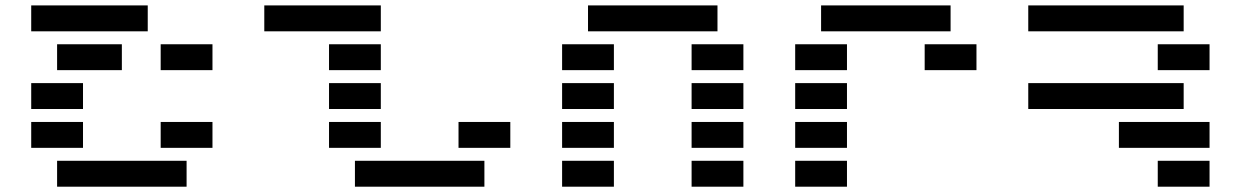

<svg xmlns="http://www.w3.org/2000/svg" viewBox="-20 -704 4679 724"><path d="M585.9 -439.5V-537.1H781.2V-439.5ZM195.3 -439.5V-537.1H439.5V-439.5ZM97.7 -293V-390.6H293V-293ZM97.7 -146.5V-244.1H293V-146.5ZM585.9 -146.5V-244.1H781.2V-146.5ZM195.3 0V-97.7H683.6V0ZM97.7 -585.9V-683.6H537.1V-585.9Z M1318.4 0V-97.7H1806.6V0ZM1416 -683.6V-585.9H976.6V-683.6ZM1416 -439.5H1220.7V-537.1H1416ZM1416 -293H1220.7V-390.6H1416ZM1904.3 -146.5H1709V-244.1H1904.3ZM1416 -146.5H1220.7V-244.1H1416Z M2783.2 -97.7V0H2587.9V-97.7ZM2294.9 -97.7V0H2099.6V-97.7ZM2783.2 -244.1V-146.5H2587.9V-244.1ZM2294.9 -244.1V-146.5H2099.6V-244.1ZM2783.2 -390.6V-293H2587.9V-390.6ZM2294.9 -390.6V-293H2099.6V-390.6ZM2783.2 -537.1V-439.5H2587.9V-537.1ZM2294.9 -537.1V-439.5H2099.6V-537.1ZM2685.5 -683.6V-585.9H2197.3V-683.6Z M3564.5 -683.6V-585.9H3076.2V-683.6ZM3173.8 -97.7V0H2978.5V-97.7ZM3173.8 -244.1V-146.5H2978.5V-244.1ZM3173.8 -390.6V-293H2978.5V-390.6ZM3662.1 -537.1V-439.5H3466.8V-537.1ZM3173.8 -537.1V-439.5H2978.5V-537.1Z M4345.7 0V-97.7H4541V0ZM4443.4 -683.6V-585.9H3857.4V-683.6ZM4345.7 -439.5V-537.1H4541V-439.5ZM3857.4 -293V-390.6H4443.4V-293ZM4199.2 -146.5V-244.1H4541V-146.5Z"/></svg>

Font: Trigram
Style: Regular
Weight: 400
Designer: GGBotNet
Foundry: GGBotNet
Version: 1.05